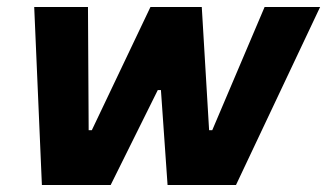

<svg xmlns="http://www.w3.org/2000/svg" viewBox="-20 -530 937 550"><path d="M100 0 78 -510H232L234 -157H243L411 -510H558L579 -157H588L738 -510H897L656 0H460L441 -272H432L297 0Z"/></svg>

Font: Saira Thin
Style: Bold Italic
Weight: 700
Italic angle: -12°
Version: Version 1.101